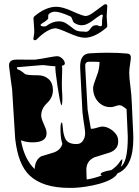

<svg xmlns="http://www.w3.org/2000/svg" viewBox="-20 -922 680 936"><path d="M319 -6Q188 -6 124 -67Q68 -120 54 -246L39 -487Q33 -526 24 -601Q23 -629 53 -631Q64 -632 82.5 -631.5Q101 -631 120 -631Q139 -631 150 -631Q161 -632 183.5 -636Q206 -640 228 -644Q250 -648 259 -648Q271 -648 283 -637Q295 -626 296 -614V-612Q296 -604 281 -601L283 -594Q283 -586 283 -572.5Q283 -559 282 -541Q281 -505 282 -487Q283 -473 283.5 -461.5Q284 -450 284 -441Q284 -410 279 -408Q272 -424 260 -504Q248 -584 250 -599Q240 -599 214 -602Q203 -604 194 -604.5Q185 -605 178 -604Q159 -602 129.5 -600Q100 -598 62 -594L64 -585Q80 -580 101 -562Q106 -558 122.5 -556.5Q139 -555 165 -555Q197 -555 217.5 -536Q238 -517 238 -482Q238 -447 210 -420Q179 -391 181 -355Q182 -345 188 -330Q194 -315 200.5 -300.5Q207 -286 207 -276Q210 -228 139 -228Q108 -228 82 -238Q99 -145 149 -98Q151 -143 181 -160L240 -178Q275 -189 284 -221Q276 -244 275 -283V-298Q275 -324 282 -325Q284 -324 286 -301Q289 -261 301 -241Q309 -229 323.5 -224Q338 -219 357 -220Q375 -221 385 -237Q395 -253 395 -272Q395 -283 392 -302.5Q389 -322 386 -342.5Q383 -363 382 -375L371 -586Q367 -659 416 -662Q464 -665 503 -665Q531 -665 555 -664Q579 -663 599 -661Q617 -660 618 -644Q618 -633 614 -608.5Q610 -584 610 -567Q610 -542 615.5 -503Q621 -464 623 -411L627 -321Q630 -266 630 -247Q630 -107 553 -77Q544 -60 519 -47Q494 -34 462.5 -25.5Q431 -17 401 -12.5Q371 -8 353 -7Q344 -6 335.5 -6Q327 -6 319 -6ZM403 -47Q441 -53 477 -67Q472 -68 470 -72Q470 -84 523 -93Q536 -102 547 -112.5Q558 -123 566 -136Q568 -138 570 -141Q572 -144 576 -147Q577 -139 575 -129.5Q573 -120 569 -109Q603 -133 603 -254Q603 -270 597 -390Q589 -396 580 -402.5Q571 -409 561 -409Q555 -409 542.5 -404.5Q530 -400 523 -400Q486 -398 461 -423.5Q436 -449 434 -487Q433 -498 438 -513.5Q443 -529 451 -550Q459 -570 462 -586.5Q465 -603 465 -615V-620Q456 -621 442.5 -621Q429 -621 412 -621Q399 -620 396 -609Q395 -605 396 -585L407 -388Q409 -372 413.5 -348.5Q418 -325 423 -294H426Q436 -294 453.5 -299.5Q471 -305 478 -305Q496 -305 513.5 -295.5Q531 -286 543.5 -270.5Q556 -255 556 -237Q559 -196 517 -179L440 -155Q401 -137 401 -95Q401 -70 402 -58Q403 -46 403 -47ZM150 -726Q141 -726 143 -736Q148 -760 147 -774Q146 -788 146 -790L143 -834Q145 -840 146 -841Q202 -889 255 -889Q285 -889 333 -867Q384 -844 397 -844Q411 -844 432.5 -859Q454 -874 487 -899Q492 -903 498 -901Q503 -899 503 -892L500 -842L503 -794Q502 -790 499 -787Q441 -738 393 -738Q366 -738 315 -761Q263 -784 251 -784Q234 -784 210.5 -771Q187 -758 158 -729Q155 -726 150 -726ZM399 -767Q408 -767 416 -776Q424 -787 430 -793Q436 -799 452 -799Q456 -799 460 -796.5Q464 -794 471 -794Q473 -794 473 -795Q473 -796 477 -798Q477 -828 480 -839.5Q483 -851 477 -851Q474 -851 469 -848Q449 -835 439 -827Q429 -819 416 -811Q411 -808 401 -803.5Q391 -799 378 -799Q369 -799 359.5 -802Q350 -805 340 -812Q336 -816 332.5 -827.5Q329 -839 323 -842Q272 -865 248 -865Q236 -865 224.5 -858.5Q213 -852 215 -840Q217 -832 209.5 -825Q202 -818 185 -808Q178 -804 178 -800Q178 -796 183.5 -794.5Q189 -793 195 -793Q205 -793 208 -797Q237 -818 267 -818Q287 -818 302.5 -808Q318 -798 333 -786Q350 -772 363 -770Q376 -768 389 -768Q391 -768 393.5 -767.5Q396 -767 399 -767Z"/></svg>

Font: Moo Lah Lah
Style: Regular
Weight: 400
Designer: Robert E. Leuschke
Foundry: Robert E. Leuschke
Version: Version 1.010; ttfautohint (v1.8.3)